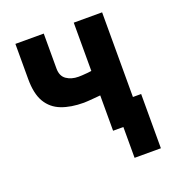

<svg xmlns="http://www.w3.org/2000/svg" viewBox="-124 -627 809 878"><g transform="rotate(-20 280.0 -188.0)"><path d="M382 150V0H332V-172Q321 -171 304 -169.5Q287 -168 272 -167Q257 -166 251 -166Q188 -166 142.5 -183.5Q97 -201 72.5 -242Q48 -283 48 -355V-526H186V-356Q186 -319 210 -302.5Q234 -286 268 -286Q273 -286 285.5 -286.5Q298 -287 311.5 -288.5Q325 -290 332 -291V-526H470V-114H510V150Z"/></g></svg>

Font: Ubuntu Sans Mono
Style: Bold
Weight: 700
Monospace: yes
Designer: Dalton Maag Ltd
Foundry: Dalton Maag Ltd
Version: Version 1.006